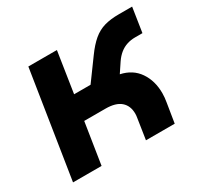

<svg xmlns="http://www.w3.org/2000/svg" viewBox="-114 -654 832 798"><g transform="rotate(-30 301.5 -255.0)"><path d="M25 0 105 -510H242L212 -315H291L364 -415Q390 -451 415 -472Q440 -493 469.5 -501.5Q499 -510 539 -510H603L585 -393H549Q529 -393 510.5 -387Q492 -381 476.5 -368.5Q461 -356 448 -337L418 -292Q474 -280 503 -237.5Q532 -195 532 -136Q532 -126 531 -115Q530 -104 528 -93L513 0H375L390 -98Q391 -103 391.5 -108.5Q392 -114 392 -118Q392 -156 368 -177Q344 -198 295 -198H193L162 0Z"/></g></svg>

Font: MuseoModerno SemiBold
Style: Italic
Weight: 600
Italic angle: -9°
Designer: Pablo Cosgaya, Héctor Gatti, Marcela Romero, and the Authors of The MuseoModerno Project.
Foundry: Omnibus-Type Team
Version: Version 1.003